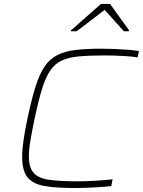

<svg xmlns="http://www.w3.org/2000/svg" viewBox="-20 -942 723 970"><path d="M362 8Q266 8 206.5 -2Q147 -12 119.5 -45.5Q92 -79 92 -149Q92 -187 99 -235Q106 -283 119 -344Q139 -439 159 -503Q179 -567 205 -605.5Q231 -644 269 -663.5Q307 -683 361.5 -689.5Q416 -696 494 -696Q526 -696 560.5 -694.5Q595 -693 627 -690.5Q659 -688 682 -684L675 -652Q652 -656 623 -658Q594 -660 564.5 -661Q535 -662 508 -662Q431 -662 378 -657Q325 -652 290.5 -635.5Q256 -619 233 -584.5Q210 -550 192 -491.5Q174 -433 155 -344Q142 -281 134 -234Q126 -187 126 -152Q126 -95 150.5 -68Q175 -41 229 -33.5Q283 -26 373 -26Q414 -26 463 -29Q512 -32 549 -36L542 -2Q517 1 486.5 3Q456 5 424 6.5Q392 8 362 8ZM338 -784 339 -789 490 -922H536L632 -789L631 -784H606L509 -892L367 -784Z"/></svg>

Font: Saira Expanded Thin
Style: Italic
Weight: 250
Width: 7
Italic angle: -12°
Designer: Hector Gatti with collaboration of the Omnibus-Type team
Foundry: Omnibus-Type
Version: Version 1.101